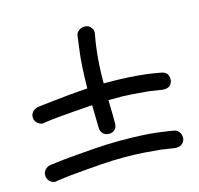

<svg xmlns="http://www.w3.org/2000/svg" viewBox="-75 -632 636 614"><g transform="rotate(-15 243.0 -324.5)"><path d="M445.3 -156.2Q455.1 -154.3 460.9 -146.5Q466.8 -138.7 466.8 -128.9V-124Q464.8 -114.3 457.5 -107.9Q450.2 -101.6 439.5 -101.6H433.6Q414.1 -104.5 388.7 -108.4Q367.2 -110.4 336.4 -112.8Q305.7 -115.2 268.6 -115.2Q230.5 -115.2 190.4 -112.3Q150.4 -109.4 117.2 -106.4Q84 -103.5 63 -100.6Q42 -97.7 41 -97.7Q40 -96.7 37.1 -96.7Q26.4 -96.7 19 -103.5Q11.7 -110.4 9.8 -121.1V-125Q9.8 -134.8 16.6 -142.6Q23.4 -150.4 34.2 -152.3Q36.1 -152.3 58.1 -155.3Q80.1 -158.2 113.8 -161.1Q147.5 -164.1 188.5 -167Q229.5 -169.9 268.6 -169.9Q348.6 -169.9 396 -163.6Q443.4 -157.2 445.3 -156.2ZM455.1 -345.7Q476.6 -340.8 476.6 -319.3V-314.5Q471.7 -292 450.2 -292H444.3Q424.8 -294.9 399.4 -298.8Q377 -300.8 346.7 -303.2Q316.4 -305.7 279.3 -304.7H267.6Q267.6 -293.9 268.1 -281.7Q268.6 -269.5 268.6 -258.3Q268.6 -247.1 268.6 -239.3V-231.4V-226.6Q268.6 -215.8 262.7 -209Q256.8 -202.1 246.1 -200.2H242.2Q231.4 -200.2 224.1 -206.1Q216.8 -211.9 214.8 -222.7Q214.8 -223.6 214.4 -232.9Q213.9 -242.2 213.9 -254.4Q213.9 -266.6 213.4 -279.8Q212.9 -293 212.9 -302.7Q181.6 -300.8 152.8 -298.3Q124 -295.9 101.6 -293.9Q79.1 -292 65.4 -290L50.8 -288.1Q49.8 -287.1 46.9 -287.1Q37.1 -287.1 29.3 -293.5Q21.5 -299.8 19.5 -310.5V-315.4Q19.5 -325.2 26.4 -332.5Q33.2 -339.8 43.9 -341.8Q44.9 -341.8 59.6 -343.8Q74.2 -345.7 97.7 -348.1Q121.1 -350.6 150.4 -353.5Q179.7 -356.4 211.9 -358.4Q212.9 -435.5 219.2 -482.4Q225.6 -529.3 225.6 -531.2Q227.5 -540 235.8 -545.9Q244.1 -551.8 252.9 -551.8H258.8Q268.6 -549.8 274.9 -542.5Q281.2 -535.2 281.2 -525.4Q281.2 -523.4 280.8 -522Q280.3 -520.5 280.3 -518.6Q276.4 -500 273.4 -475.6Q270.5 -455.1 268.6 -425.8Q266.6 -396.5 266.6 -360.4H279.3Q318.4 -360.4 350.6 -358.4Q382.8 -356.4 405.8 -353.5Q428.7 -350.6 441.4 -348.1Q454.1 -345.7 455.1 -345.7Z"/></g></svg>

Font: Coming Soon
Style: Regular
Weight: 400
Designer: Dathan Boardman
Foundry: Open Window
Version: Version 1.002